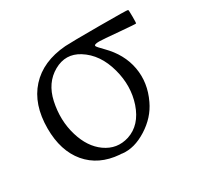

<svg xmlns="http://www.w3.org/2000/svg" viewBox="-115 -652 852 815"><g transform="rotate(-30 310.5 -244.5)"><path d="M478.5 -118.2Q514.6 -193.4 501 -269.5Q487.3 -345.7 425.8 -407.2Q400.4 -432.6 398.4 -438.5Q396.5 -447.3 421.9 -447.3Q440.4 -447.3 515.6 -440.4Q594.7 -433.6 596.2 -435.1Q597.7 -436.5 597.7 -467.8Q597.7 -499 595.7 -501.5Q593.8 -503.9 455.1 -503.9Q318.4 -503.9 288.1 -502Q173.8 -493.2 110.8 -423.8Q47.9 -354.5 47.9 -236.3Q47.9 -127 103.5 -61Q159.2 4.9 257.8 12.7Q267.6 12.7 269.5 13.7Q326.2 20.5 388.2 -18.6Q450.2 -57.6 478.5 -118.2ZM207 -50.8Q156.2 -86.9 133.8 -161.1Q110.4 -238.3 128.9 -324.2Q146.5 -404.3 209 -439.5Q271.5 -474.6 331.1 -437.5Q398.4 -395.5 422.9 -303.7Q446.3 -216.8 419.9 -137.7Q391.6 -54.7 323.2 -32.2Q260.7 -12.7 207 -50.8Z"/></g></svg>

Font: Bpmf GenWan Min R
Style: R
Weight: 400
Foundry: But Ko
Version: Version 1.320